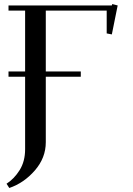

<svg xmlns="http://www.w3.org/2000/svg" viewBox="-20 -729 655 948"><path d="M12.2 178.2Q49.8 154.3 76.9 111.1Q104 67.9 104 7.8V-350.1H22V-376H104V-676.8H22V-702.1H532.2L534.2 -709L561 -702.1L532.2 -559.1L506.8 -564V-676.8H206.1V-376H378.9V-350.1H206.1V-26.9Q206.1 50.3 152.3 112.3Q98.6 174.3 25.9 199.2Z"/></svg>

Font: Dehuti Alt
Style: Bold
Weight: 700
Version: Version 1.2